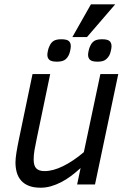

<svg xmlns="http://www.w3.org/2000/svg" viewBox="-20 -856 597 891"><path d="M212.9 -512.2 149.9 -210Q144 -182.1 140.1 -159.4Q136.2 -136.7 136.2 -116.2Q136.2 -86.9 148.4 -74.5Q160.6 -62 187 -62Q226.1 -62 273.2 -85.2Q320.3 -108.4 369.1 -149.9L445.8 -512.2H528.8L420.9 0H337.9L354 -76.2Q332 -56.2 309.6 -39.3Q287.1 -22.5 263.7 -10.5Q240.2 1.5 216.6 8.3Q192.9 15.1 168.9 15.1Q136.2 15.1 114 6.3Q91.8 -2.4 77.9 -18.3Q64 -34.2 57.9 -55.7Q51.8 -77.1 51.8 -102.1Q51.8 -120.1 56.2 -147.5Q60.5 -174.8 67.9 -210L130.9 -512.2ZM383.8 -684.1H315.9L401.9 -835.9H514.6ZM308.6 -641.1Q308.6 -636.7 307.6 -630.6Q306.6 -624.5 305.2 -618.4Q303.7 -612.3 301.8 -606.9Q299.8 -601.6 297.9 -598.1Q289.6 -582.5 277.3 -576.2Q265.1 -569.8 243.7 -569.8Q218.3 -569.8 209 -578.4Q199.7 -586.9 199.7 -602.1Q199.7 -605 200.4 -610.1Q201.2 -615.2 202.4 -621.1Q203.6 -627 205.6 -632.8Q207.5 -638.7 210 -643.1Q216.8 -658.7 229 -666.3Q241.2 -673.8 264.6 -673.8Q289.6 -673.8 299.1 -665.8Q308.6 -657.7 308.6 -641.1ZM497.6 -641.1Q497.6 -636.7 496.6 -630.6Q495.6 -624.5 494.1 -618.4Q492.7 -612.3 490.7 -606.9Q488.8 -601.6 486.8 -598.1Q477.5 -583 465.8 -576.4Q454.1 -569.8 432.6 -569.8Q407.2 -569.8 397.9 -578.4Q388.7 -586.9 388.7 -602.1Q388.7 -605 389.4 -610.1Q390.1 -615.2 391.4 -621.1Q392.6 -627 394.5 -632.8Q396.5 -638.7 398.9 -643.1Q405.8 -658.7 418 -666.3Q430.2 -673.8 453.6 -673.8Q478.5 -673.8 488 -665.8Q497.6 -657.7 497.6 -641.1Z"/></svg>

Font: Clear Sans
Style: Italic
Weight: 400
Italic angle: -12°
Foundry: Intel Corporation
Version: Version 1.00